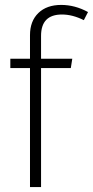

<svg xmlns="http://www.w3.org/2000/svg" viewBox="-20 -761 378 781"><path d="M147 -615V-522H274L268 -484H147V0H102V-484H22V-522H102V-618Q102 -675 136 -708Q170 -741 229 -741Q285 -741 338 -712L321 -679Q275 -702 232 -702Q147 -702 147 -615Z"/></svg>

Font: Fira Sans Condensed ExtraLight
Style: Regular
Weight: 275
Width: 3
Designer: Carrois Corporate & Edenspiekermann AG
Foundry: Carrois Corporate GbR & Edenspiekermann AG
Version: Version 4.203